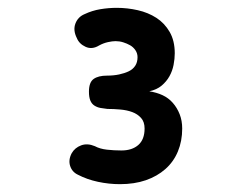

<svg xmlns="http://www.w3.org/2000/svg" viewBox="-20 -900 640 490"><path d="M179 -454Q164 -461 159 -476.5Q154 -492 163 -509Q171 -523 187 -529Q203 -535 222 -527Q235 -520 253 -518Q271 -516 290 -516Q317 -516 333 -530Q349 -544 349 -572Q349 -589 340 -599Q331 -609 317.5 -614Q304 -619 287 -620.5Q270 -622 254 -622Q245 -623 236.5 -624.5Q228 -626 221 -630.5Q214 -635 210.5 -643.5Q207 -652 207 -666Q207 -690 219 -698.5Q231 -707 253 -707Q270 -707 284 -710Q298 -713 308.5 -718Q319 -723 325 -732Q331 -741 331 -754Q331 -764 325.5 -772Q320 -780 312 -784.5Q304 -789 294.5 -792Q285 -795 275 -795Q267 -795 255.5 -792.5Q244 -790 233 -784Q215 -773 198.5 -780.5Q182 -788 176 -803Q166 -823 172.5 -840Q179 -857 196 -864Q215 -873 236 -876.5Q257 -880 278 -880Q305 -880 331.5 -874Q358 -868 379 -854.5Q400 -841 413 -818.5Q426 -796 426 -764Q426 -750 423 -734.5Q420 -719 412.5 -705.5Q405 -692 392.5 -681.5Q380 -671 361 -667Q380 -664 395 -657Q410 -650 421 -637.5Q432 -625 438.5 -608.5Q445 -592 445 -572Q445 -540 434 -513.5Q423 -487 402 -468.5Q381 -450 352 -440Q323 -430 286 -430Q258 -430 230 -436Q202 -442 179 -454Z"/></svg>

Font: Maple Mono NL
Style: Bold
Weight: 700
Monospace: yes
Designer: subframe7536
Version: Version 7.000